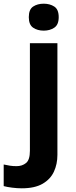

<svg xmlns="http://www.w3.org/2000/svg" viewBox="-84 -780 409 1040"><path d="M72 -687Q72 -729 95.5 -744.5Q119 -760 153 -760Q186 -760 210 -744.5Q234 -729 234 -687Q234 -646 210 -630Q186 -614 153 -614Q119 -614 95.5 -630Q72 -646 72 -687ZM34 240Q9 240 -18.5 236.5Q-46 233 -64 228V111Q-46 115 -30 117.5Q-14 120 6 120Q36 120 57 103Q78 86 78 37V-546H227V59Q227 109 208 150Q189 191 146.5 215.5Q104 240 34 240Z"/></svg>

Font: Noto Sans Ethiopic
Style: Bold
Weight: 700
Designer: Monotype Design Team
Foundry: Monotype Imaging Inc.
Version: Version 2.102; ttfautohint (v1.8.4.7-5d5b)